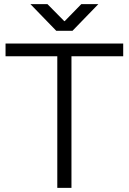

<svg xmlns="http://www.w3.org/2000/svg" viewBox="-20 -915 627 935"><path d="M7 -641V-703H580V-641H328V0H259V-641ZM211 -895 293 -812H295L376 -895H459L333 -765H254L128 -895Z"/></svg>

Font: Museo Sans Light
Style: Regular
Weight: 300
Designer: Jos Buivenga
Foundry: Jos Buivenga & Rosetta Type Foundry (extension, remastering)
Version: Version 3.600;PS 1.000;hotconv 1.0.88;makeotf.lib2.5.647800;